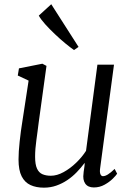

<svg xmlns="http://www.w3.org/2000/svg" viewBox="-20 -856 610 886"><path d="M182.5 10Q147 10 120.8 -2Q94.5 -14 80 -42.2Q65.5 -70.5 65.5 -120Q65.5 -137 66.8 -158.2Q68 -179.5 70.8 -203.5Q73.5 -227.5 76.5 -251Q79.5 -274.5 83 -294.5L112 -484L62 -507.5L67.5 -540.5L175.5 -562L194.5 -552L158.5 -290.5Q156 -269.5 153.2 -249Q150.5 -228.5 147.8 -208.8Q145 -189 143.5 -170Q142 -151 142 -132.5Q142 -97 150.8 -78Q159.5 -59 176 -52Q192.5 -45 214.5 -45Q243 -45 273.5 -61.8Q304 -78.5 331.2 -104.8Q358.5 -131 377 -160L429.5 -557.5H506L442 -79Q439.5 -61 443.5 -52Q447.5 -43 455 -43Q465 -43 478 -51Q491 -59 509 -76.5L520.5 -54.5Q516.5 -47.5 501 -32Q485.5 -16.5 462.8 -3.8Q440 9 413 9Q385.5 9 373.2 -9Q361 -27 365.5 -56Q365.5 -57.5 366 -62.8Q366.5 -68 367.8 -75Q369 -82 369.8 -89.2Q370.5 -96.5 371 -102.5L370 -103.5Q354 -82 334.2 -61.5Q314.5 -41 290.8 -25Q267 -9 240 0.5Q213 10 182.5 10ZM321.5 -625Q305 -636.5 281.2 -656Q257.5 -675.5 233 -698.8Q208.5 -722 188.5 -744.2Q168.5 -766.5 159 -784L216.5 -836.5L342.5 -639.5Z"/></svg>

Font: Merriweather 28pt Light
Style: Italic
Weight: 300
Italic angle: -7.8°
Version: Version 2.101